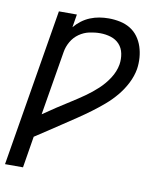

<svg xmlns="http://www.w3.org/2000/svg" viewBox="-87 -598 770 883"><g transform="rotate(10 298.0 -156.5)"><path d="M-4 215 118 -520H202L192 -459Q206 -476 224.5 -490Q243 -504 264 -512.5Q285 -521 306.5 -524.5Q328 -528 350 -528Q377 -528 403 -522.5Q429 -517 450.5 -504Q472 -491 487 -470.5Q502 -450 510 -425.5Q518 -401 520 -374.5Q522 -348 518 -321Q512 -287 495.5 -254.5Q479 -222 455.5 -193.5Q432 -165 404 -141Q376 -117 347 -95.5Q318 -74 287.5 -53.5Q257 -33 226 -12.5Q195 8 165 28Q135 48 104 68L80 215ZM122 -40Q152 -61 182.5 -81Q213 -101 244 -120.5Q275 -140 305 -161Q335 -182 362 -207Q389 -232 409 -263Q429 -294 435 -328Q439 -354 434 -379Q429 -404 413 -421.5Q397 -439 373 -446.5Q349 -454 323 -454Q298 -454 272.5 -448.5Q247 -443 225 -427.5Q203 -412 189.5 -388.5Q176 -365 172 -340Z"/></g></svg>

Font: Iosevka Aile Oblique
Style: Regular
Weight: 400
Italic angle: -9°
Designer: Belleve Invis
Foundry: Belleve Invis
Version: Version 31.1.0; ttfautohint (v1.8.4)